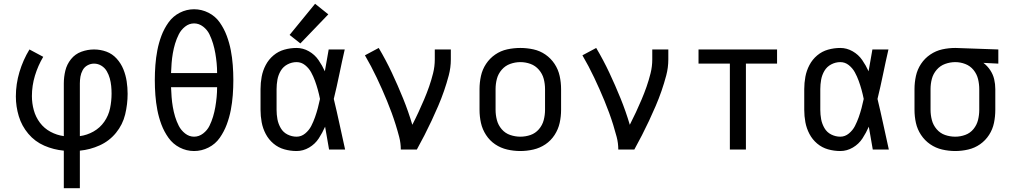

<svg xmlns="http://www.w3.org/2000/svg" viewBox="-20 -792 5368 1017"><path d="M318 205H403V6Q457 1 508 -22Q559 -45 594.5 -88.5Q630 -132 643 -186Q656 -240 656 -295Q656 -328 651 -361Q646 -394 633.5 -425Q621 -456 598 -481.5Q575 -507 543.5 -518.5Q512 -530 478 -530Q444 -530 411 -518Q378 -506 356 -478.5Q334 -451 326 -417.5Q318 -384 318 -350V-71Q281 -76 247.5 -94Q214 -112 191.5 -142Q169 -172 159 -208.5Q149 -245 149 -283Q149 -338 165 -391Q181 -444 209 -491L136 -530Q102 -474 83 -410.5Q64 -347 64 -281Q64 -228 79.5 -176.5Q95 -125 130 -83.5Q165 -42 214.5 -20.5Q264 1 318 6ZM403 -71V-350Q403 -368 406 -386Q409 -404 418 -420.5Q427 -437 443.5 -446Q460 -455 478 -455Q499 -455 517 -444Q535 -433 545.5 -415Q556 -397 561.5 -377Q567 -357 569 -336.5Q571 -316 571 -296Q571 -257 563 -218.5Q555 -180 532.5 -147.5Q510 -115 475.5 -95.5Q441 -76 403 -71Z M1008 8Q1048 8 1084.5 -10.5Q1121 -29 1144 -62Q1167 -95 1181 -132.5Q1195 -170 1202.5 -209Q1210 -248 1213 -288Q1216 -328 1216 -368Q1216 -407 1213 -447Q1210 -487 1202.5 -526Q1195 -565 1181 -602.5Q1167 -640 1144 -673Q1121 -706 1084.5 -724.5Q1048 -743 1008 -743Q968 -743 932 -724.5Q896 -706 872.5 -673Q849 -640 835 -602.5Q821 -565 813.5 -526Q806 -487 803 -447Q800 -407 800 -368Q800 -328 803 -288Q806 -248 813.5 -209Q821 -170 835 -132.5Q849 -95 872.5 -62Q896 -29 932 -10.5Q968 8 1008 8ZM1008 -68Q982 -68 960.5 -85Q939 -102 927 -125.5Q915 -149 907.5 -174Q900 -199 895.5 -225Q891 -251 889 -277.5Q887 -304 886 -330H1130Q1130 -304 1127.5 -277.5Q1125 -251 1120.5 -225Q1116 -199 1108.5 -174Q1101 -149 1089.5 -125.5Q1078 -102 1056 -85Q1034 -68 1008 -68ZM1130 -405H886Q887 -432 889 -458Q891 -484 895.5 -510Q900 -536 907.5 -561Q915 -586 927 -610Q939 -634 960.5 -651Q982 -668 1008 -668Q1034 -668 1056 -651Q1078 -634 1089.5 -610Q1101 -586 1108.5 -561Q1116 -536 1120.5 -510Q1125 -484 1127.5 -458Q1130 -432 1130 -405Z M1551 8Q1586 8 1617.5 -10.5Q1649 -29 1668.5 -59Q1688 -89 1702 -121Q1712 -60 1723 0H1808Q1793 -67 1778.5 -134.5Q1764 -202 1748 -268Q1764 -333 1777.5 -399Q1791 -465 1806 -530H1721Q1711 -473 1701 -416V-414Q1687 -445 1667 -474Q1647 -503 1616 -520.5Q1585 -538 1551 -538Q1518 -538 1486 -529Q1454 -520 1428.5 -498.5Q1403 -477 1387.5 -447.5Q1372 -418 1366 -385.5Q1360 -353 1360 -320V-210Q1360 -177 1366 -144.5Q1372 -112 1387.5 -82.5Q1403 -53 1428.5 -31.5Q1454 -10 1486 -1Q1518 8 1551 8ZM1551 -68Q1526 -68 1503 -79.5Q1480 -91 1467 -113.5Q1454 -136 1449.5 -160.5Q1445 -185 1445 -210V-320Q1445 -345 1449.5 -370Q1454 -395 1467 -417Q1480 -439 1503 -451Q1526 -463 1551 -463Q1576 -463 1596 -447Q1616 -431 1628 -409Q1640 -387 1648.5 -363.5Q1657 -340 1663.5 -316.5Q1670 -293 1675 -268Q1670 -244 1663.5 -219.5Q1657 -195 1648.5 -171Q1640 -147 1628.5 -124.5Q1617 -102 1596.5 -85Q1576 -68 1551 -68ZM1571 -562 1719 -716 1649 -772 1514 -607Z M2103 0H2188Q2209 -38 2228.5 -76Q2248 -114 2266 -152.5Q2284 -191 2301 -230.5Q2318 -270 2332 -310.5Q2346 -351 2357 -392.5Q2368 -434 2368 -477V-530H2283V-477Q2283 -440 2274 -404Q2265 -368 2253 -333.5Q2241 -299 2226.5 -265Q2212 -231 2196.5 -197.5Q2181 -164 2164 -131Q2143 -202 2115 -271Q2087 -340 2055.5 -407Q2024 -474 1986 -538L1913 -499Q1930 -470 1945.5 -440.5Q1961 -411 1975.5 -380.5Q1990 -350 2003.5 -319.5Q2017 -289 2030 -257.5Q2043 -226 2054.5 -194.5Q2066 -163 2076 -131Q2086 -99 2094.5 -66.5Q2103 -34 2103 0Z M2736 8Q2771 8 2805.5 0Q2840 -8 2869 -27.5Q2898 -47 2917.5 -77Q2937 -107 2944.5 -141Q2952 -175 2952 -210V-320Q2952 -355 2944.5 -389.5Q2937 -424 2917.5 -453.5Q2898 -483 2869 -503Q2840 -523 2805.5 -530.5Q2771 -538 2736 -538Q2701 -538 2666.5 -530.5Q2632 -523 2603 -503Q2574 -483 2554.5 -453.5Q2535 -424 2527.5 -389.5Q2520 -355 2520 -320V-210Q2520 -175 2527.5 -141Q2535 -107 2554.5 -77Q2574 -47 2603 -27.5Q2632 -8 2666.5 0Q2701 8 2736 8ZM2736 -68Q2709 -68 2682.5 -77Q2656 -86 2637.5 -107.5Q2619 -129 2612 -156Q2605 -183 2605 -210V-320Q2605 -348 2612 -374.5Q2619 -401 2637.5 -422.5Q2656 -444 2682.5 -453.5Q2709 -463 2736 -463Q2764 -463 2790 -453.5Q2816 -444 2834.5 -422.5Q2853 -401 2860 -374.5Q2867 -348 2867 -320V-210Q2867 -183 2860 -156Q2853 -129 2834.5 -107.5Q2816 -86 2790 -77Q2764 -68 2736 -68Z M3255 0H3340Q3361 -38 3380.5 -76Q3400 -114 3418 -152.5Q3436 -191 3453 -230.5Q3470 -270 3484 -310.5Q3498 -351 3509 -392.5Q3520 -434 3520 -477V-530H3435V-477Q3435 -440 3426 -404Q3417 -368 3405 -333.5Q3393 -299 3378.5 -265Q3364 -231 3348.5 -197.5Q3333 -164 3316 -131Q3295 -202 3267 -271Q3239 -340 3207.5 -407Q3176 -474 3138 -538L3065 -499Q3082 -470 3097.5 -440.5Q3113 -411 3127.5 -380.5Q3142 -350 3155.5 -319.5Q3169 -289 3182 -257.5Q3195 -226 3206.5 -194.5Q3218 -163 3228 -131Q3238 -99 3246.5 -66.5Q3255 -34 3255 0Z M3846 0H3931V-455H4096V-530H3680V-455H3846Z M4431 8Q4466 8 4497.5 -10.5Q4529 -29 4548.5 -59Q4568 -89 4582 -121Q4592 -60 4603 0H4688Q4673 -67 4658.5 -134.5Q4644 -202 4628 -268Q4644 -333 4657.5 -399Q4671 -465 4686 -530H4601Q4591 -473 4581 -416V-414Q4567 -445 4547 -474Q4527 -503 4496 -520.5Q4465 -538 4431 -538Q4398 -538 4366 -529Q4334 -520 4308.5 -498.5Q4283 -477 4267.5 -447.5Q4252 -418 4246 -385.5Q4240 -353 4240 -320V-210Q4240 -177 4246 -144.5Q4252 -112 4267.5 -82.5Q4283 -53 4308.5 -31.5Q4334 -10 4366 -1Q4398 8 4431 8ZM4431 -68Q4406 -68 4383 -79.5Q4360 -91 4347 -113.5Q4334 -136 4329.5 -160.5Q4325 -185 4325 -210V-320Q4325 -345 4329.5 -370Q4334 -395 4347 -417Q4360 -439 4383 -451Q4406 -463 4431 -463Q4456 -463 4476 -447Q4496 -431 4508 -409Q4520 -387 4528.5 -363.5Q4537 -340 4543.5 -316.5Q4550 -293 4555 -268Q4550 -244 4543.5 -219.5Q4537 -195 4528.5 -171Q4520 -147 4508.5 -124.5Q4497 -102 4476.5 -85Q4456 -68 4431 -68Z M5040 8Q5074 8 5108.5 0Q5143 -8 5171.5 -28Q5200 -48 5219 -77.5Q5238 -107 5245 -141Q5252 -175 5252 -210V-320Q5252 -347 5246 -372.5Q5240 -398 5225 -420.5Q5210 -443 5189 -459L5268 -455V-530L5041 -538H5040Q5005 -538 4971 -530.5Q4937 -523 4907.5 -503Q4878 -483 4858.5 -453.5Q4839 -424 4831.5 -389.5Q4824 -355 4824 -320V-210Q4824 -175 4831.5 -141Q4839 -107 4858.5 -77.5Q4878 -48 4907 -28Q4936 -8 4970.5 0Q5005 8 5040 8ZM5040 -68Q5012 -68 4986 -77Q4960 -86 4941.5 -107.5Q4923 -129 4916 -156Q4909 -183 4909 -210V-320Q4909 -348 4916 -374.5Q4923 -401 4941.5 -422.5Q4960 -444 4986.5 -453.5Q5013 -463 5040 -463Q5067 -463 5093 -453Q5119 -443 5136.5 -421.5Q5154 -400 5160.5 -373.5Q5167 -347 5167 -320V-210Q5167 -183 5160.5 -156.5Q5154 -130 5136.5 -108.5Q5119 -87 5093 -77.5Q5067 -68 5040 -68Z"/></svg>

Font: Iosevka Sparkle
Style: Regular
Weight: 400
Designer: Belleve Invis
Foundry: Belleve Invis
Version: Version 4.5.0; ttfautohint (v1.8.3)